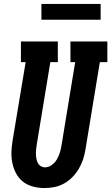

<svg xmlns="http://www.w3.org/2000/svg" viewBox="-20 -945 564 973"><path d="M205 8Q176 8 147.5 0.5Q119 -7 97.5 -23.5Q76 -40 62.5 -64.5Q49 -89 43 -117Q37 -145 38 -174.5Q39 -204 44 -234L110 -630H86V-735H273V-630H235L167 -217Q165 -204 163.5 -192Q162 -180 162 -167.5Q162 -155 164 -143Q166 -131 171 -120.5Q176 -110 186 -103.5Q196 -97 208 -97Q226 -97 242 -108.5Q258 -120 267.5 -136Q277 -152 282.5 -169Q288 -186 291 -204L361 -630H337V-735H524V-630H486L413 -187Q409 -162 401 -137.5Q393 -113 379.5 -90Q366 -67 347 -47.5Q328 -28 304.5 -15Q281 -2 255.5 3Q230 8 205 8ZM190 -845V-925H490V-845Z"/></svg>

Font: Iosevka Slab Extrabold Oblique
Style: Regular
Weight: 800
Italic angle: -9°
Monospace: yes
Designer: Belleve Invis
Foundry: Belleve Invis
Version: Version 11.1.1; ttfautohint (v1.8.3)